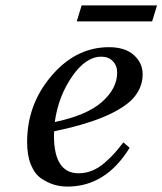

<svg xmlns="http://www.w3.org/2000/svg" viewBox="-20 -676 599 708"><path d="M263 -597 281 -656H559L541 -597ZM80 -152Q80 -286 163 -388Q255 -502 382 -502Q441 -502 473.5 -473Q506 -444 506 -402Q506 -348 464 -306Q386 -234 180 -192Q179 -185 179 -176Q179 -37 270 -37Q297 -37 321.5 -47.5Q346 -58 368 -77.5Q390 -97 403.5 -112.5Q417 -128 435 -151L458 -131Q370 12 229 12Q204 12 181 5.5Q158 -1 133.5 -17Q109 -33 94.5 -67.5Q80 -102 80 -152ZM182 -226Q301 -251 356.5 -300.5Q412 -350 412 -408Q412 -434 396 -450.5Q380 -467 354 -467Q296 -467 245.5 -393.5Q195 -320 182 -226Z"/></svg>

Font: Lingua Franca
Style: Italic
Weight: 400
Italic angle: -13°
Version: Version 1.19